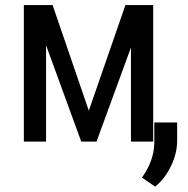

<svg xmlns="http://www.w3.org/2000/svg" viewBox="-20 -548 728 743"><path d="M323.7 -119.6 465.3 -528.3H572.8V0H486.8V-364.3L353.5 0H294.4L158.2 -373V0H72.3V-528.3H183.6ZM580.6 174.3 529.3 139.2Q575.2 75.2 577.1 7.3V-74.2H665.5V-3.4Q665.5 45.9 641.4 95.2Q617.2 144.5 580.6 174.3Z"/></svg>

Font: MAUL Condensed
Style: Condensed Regular
Weight: 400
Designer: MAUL
Version: Version 1.0; 2020; ttfautohint (v1.8.3)